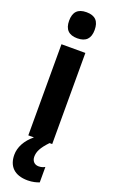

<svg xmlns="http://www.w3.org/2000/svg" viewBox="-190 -858 638 1087"><g transform="rotate(20 128.5 -314.5)"><path d="M128 -819C75 -819 51 -792 51 -740C51 -688 77 -662 128 -662C180 -662 205 -688 205 -740C205 -791 182 -819 128 -819ZM129 51C129 21 142 -7 184 -51H200V-600H56V-51H90C43 -13 19 34 19 79C19 147 58 190 139 190C169 190 193 183 208 177V84C199 89 188 94 170 94C144 94 129 75 129 51Z"/></g></svg>

Font: Noto Sans Tamil UI ExtraCondensed ExtraBold
Style: Regular
Weight: 800
Width: 2
Designer: Jelle Bosma - Monotype Design Team
Foundry: Monotype Imaging Inc.
Version: Version 2.004